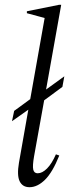

<svg xmlns="http://www.w3.org/2000/svg" viewBox="-20 -770 296 800"><path d="M103 10Q74 10 62 -14.5Q50 -39 59 -92L98 -313L30 -265L39 -308L106 -357L166 -695L92 -715V-723L226 -750H235L172 -397L248 -452L240 -408L164 -352L122 -119Q115 -79 118.5 -63.5Q122 -48 137 -48Q156 -48 176 -68Q196 -88 213 -127L227 -122Q199 -52 167.5 -21Q136 10 103 10Z"/></svg>

Font: Spectral Light
Style: Italic
Weight: 300
Italic angle: -10°
Designer: Jean-Baptiste Levee
Foundry: Production Type
Version: Version 2.001